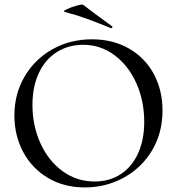

<svg xmlns="http://www.w3.org/2000/svg" viewBox="-20 -808 772 840"><path d="M43 -303Q43 -397 87.5 -473Q132 -549 209.5 -592.5Q287 -636 382 -636Q474 -636 544.5 -595.5Q615 -555 653 -484Q691 -413 691 -325Q691 -226 645 -149.5Q599 -73 521 -30.5Q443 12 351 12Q260 12 190 -29.5Q120 -71 81.5 -143Q43 -215 43 -303ZM611 -275Q611 -367 576.5 -444Q542 -521 481 -566.5Q420 -612 344 -612Q279 -612 228.5 -580Q178 -548 150 -488.5Q122 -429 122 -349Q122 -258 157 -181Q192 -104 254 -59Q316 -14 394 -14Q460 -14 509 -46.5Q558 -79 584.5 -138Q611 -197 611 -275ZM263 -756Q253 -758 271 -767Q289 -776 314 -783Q339 -790 344 -787Q379 -759 469 -694Q472 -693 472 -690Q472 -688 469.5 -686Q467 -684 465 -685Q406 -709 362.5 -725Q319 -741 263 -756Z"/></svg>

Font: Cormorant Upright Medium
Style: Regular
Weight: 500
Designer: Christian Thalmann (Catharsis Fonts)
Foundry: Catharsis Fonts
Version: Version 3.302